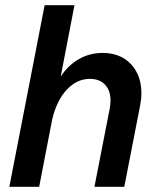

<svg xmlns="http://www.w3.org/2000/svg" viewBox="-20 -720 609 740"><path d="M406 -332Q406 -371 385 -393.5Q364 -416 326 -416Q276 -416 237 -374Q198 -332 181 -259L131 0H16L152 -700H267L214 -425Q243 -469 284.5 -492.5Q326 -516 375 -516Q444 -516 484.5 -473Q525 -430 525 -360Q525 -340 520 -313L459 0H344L403 -302Q406 -319 406 -332Z"/></svg>

Font: MedMera Sans Semibold
Style: Italic
Weight: 600
Italic angle: -11°
Designer: Kasper Nordkvist
Foundry: UNCUT.wtf
Version: Version 1.300